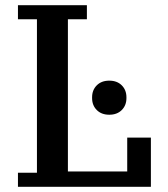

<svg xmlns="http://www.w3.org/2000/svg" viewBox="-20 -718 646 738"><path d="M49 -54H122V-644H49V-698H314V-644H241V-59H469V-189H560V0H49ZM400 -277Q370 -277 352 -295Q334 -313 334 -341V-344Q334 -372 352 -390Q370 -408 400 -408Q430 -408 448 -390Q466 -372 466 -344V-341Q466 -313 448 -295Q430 -277 400 -277Z"/></svg>

Font: IBM Plex Serif Medium
Style: Regular
Weight: 500
Designer: Mike Abbink, Paul van der Laan, Pieter van Rosmalen
Foundry: Bold Monday
Version: Version 2.5